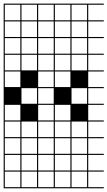

<svg xmlns="http://www.w3.org/2000/svg" viewBox="-20 -747 585 1046"><path d="M545.5 278.8H0V187.9H6.1V272.7H90.9V187.9H97V272.7H181.8V187.9H187.9V272.7H272.7V187.9H278.8V272.7H363.6V187.9H0V-727.3H545.5V-721.2H460.6V-636.4H545.5V-630.3H460.6V-545.5H545.5V-539.4H460.6V-454.5H545.5V-448.5H460.6V-363.6H545.5V-357.6H460.6V-272.7H545.5V-266.7H460.6V-181.8H545.5V-175.8H460.6V-90.9H545.5V-84.8H460.6V0H545.5V6.1H460.6V90.9H545.5V97H460.6V181.8H545.5V187.9H460.6V272.7H545.5ZM90.9 -636.4V-721.2H6.1V-636.4ZM187.9 -636.4H272.7V-721.2H187.9ZM278.8 -636.4H363.6V-721.2H278.8ZM97 -636.4H181.8V-721.2H97ZM369.7 -636.4H454.5V-721.2H369.7ZM187.9 -545.5H272.7V-630.3H187.9ZM278.8 -545.5H363.6V-630.3H278.8ZM6.1 -545.5H90.9V-630.3H6.1ZM369.7 -545.5H454.5V-630.3H369.7ZM97 -545.5H181.8V-630.3H97ZM278.8 -454.5H363.6V-539.4H278.8ZM187.9 -454.5H272.7V-539.4H187.9ZM6.1 -454.5H90.9V-539.4H6.1ZM369.7 -454.5H454.5V-539.4H369.7ZM97 -454.5H181.8V-539.4H97ZM97 -363.6H181.8V-448.5H97ZM369.7 -363.6H454.5V-448.5H369.7ZM6.1 -363.6H90.9V-448.5H6.1ZM187.9 -363.6H272.7V-448.5H187.9ZM278.8 -363.6H363.6V-448.5H278.8ZM6.1 -272.7H90.9V-357.6H6.1ZM187.9 -272.7H272.7V-357.6H187.9ZM278.8 -272.7H363.6V-357.6H278.8ZM97 -181.8H181.8V-266.7H97ZM369.7 -181.8H454.5V-266.7H369.7ZM187.9 -181.8H272.7V-266.7H187.9ZM278.8 -90.9H363.6V-175.8H278.8ZM187.9 -90.9H272.7V-175.8H187.9ZM6.1 -90.9H90.9V-175.8H6.1ZM278.8 0H363.6V-84.8H278.8ZM187.9 0H272.7V-84.8H187.9ZM369.7 0H454.5V-84.8H369.7ZM97 0H181.8V-84.8H97ZM6.1 0H90.9V-84.8H6.1ZM278.8 90.9H363.6V6.1H278.8ZM369.7 90.9H454.5V6.1H369.7ZM187.9 90.9H272.7V6.1H187.9ZM97 90.9H181.8V6.1H97ZM6.1 90.9H90.9V6.1H6.1ZM369.7 181.8H454.5V97H369.7ZM187.9 181.8H272.7V97H187.9ZM97 181.8H181.8V97H97ZM6.1 181.8H90.9V97H6.1ZM278.8 181.8H363.6V97H278.8ZM454.5 272.7V187.9H369.7V272.7Z"/></svg>

Font: Micro 5 Charted
Style: Regular
Weight: 400
Designer: Sarah Cadigan-Fried
Version: Version 1.000; ttfautohint (v1.8.4.7-5d5b)